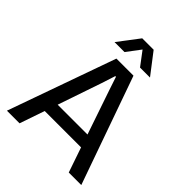

<svg xmlns="http://www.w3.org/2000/svg" viewBox="-255 -1081 1225 1225"><g transform="rotate(45 358.0 -468.5)"><path d="M22 0 281 -729H435L693 0H580L522 -169H194L136 0ZM198 -795 306 -937H409L518 -795H428L358 -888L288 -795ZM224 -256H493L392 -552L361 -645H355L325 -552Z"/></g></svg>

Font: Mona Sans Medium
Style: Regular
Weight: 500
Designer: Deni Anggara
Foundry: GitHub
Version: Version 2.000;Glyphs 3.2.3 (3260)